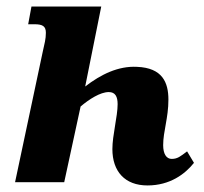

<svg xmlns="http://www.w3.org/2000/svg" viewBox="-20 -556 622 586"><path d="M430 10C499 10 545 -25 572 -59L551 -94C531 -79 522 -71 504 -71C488 -71 478 -86 478 -113C478 -155 494 -196 494 -252C494 -304 476 -349 398 -352C341 -355 288 -329 240 -292L289 -536H76L66 -482H85C110 -482 120 -476 120 -456C120 -437 116 -423 110 -396L26 0H176L226 -231C252 -253 286 -275 312 -275C332 -275 339 -261 339 -238C339 -201 323 -143 323 -101C323 -33 361 10 430 10Z"/></svg>

Font: Noto Serif Condensed Extra
Style: Italic
Weight: 800
Width: 3
Italic angle: -12°
Designer: Monotype Design Team
Foundry: Monotype Imaging Inc.
Version: Version 1.901